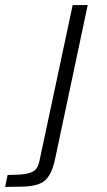

<svg xmlns="http://www.w3.org/2000/svg" viewBox="-122 -530 418 753"><path d="M-102 203 -92 156Q-44 156 -19 151.5Q6 147 17 135.5Q28 124 33 100L163 -510H222L95 89Q88 123 78 144.5Q68 166 54 178Q40 190 18.5 195.5Q-3 201 -32.5 202Q-62 203 -102 203Z"/></svg>

Font: Saira Expanded Light
Style: Italic
Weight: 300
Width: 7
Italic angle: -12°
Designer: Hector Gatti with collaboration of the Omnibus-Type team
Foundry: Omnibus-Type
Version: Version 1.101